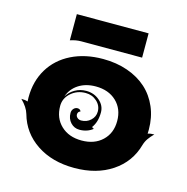

<svg xmlns="http://www.w3.org/2000/svg" viewBox="-100 -754 835 858"><g transform="rotate(15 317.5 -325.5)"><path d="M151.4 -538.1V-659.2H483.4V-546.9H201.4Q177.7 -546.9 151.4 -538.1ZM9.8 -229.5Q28.1 -229.5 39.8 -225.1Q39.1 -234.4 39.1 -244.1Q39.1 -318.8 73.6 -376.1Q108.2 -433.3 171.4 -464.7Q234.6 -496.1 317.4 -496.1Q379.4 -496.1 431.3 -477.9Q483.2 -459.7 519.3 -427Q555.4 -394.3 575.6 -347.3Q595.7 -300.3 595.7 -244.1Q595.7 -231.2 595.2 -225.1Q606.9 -229.5 625 -229.5Q609.6 -214.1 600.2 -200.4Q590.8 -186.8 585.9 -169.9Q563 -87.6 491.6 -39.9Q420.2 7.8 317.4 7.8Q214.6 7.8 143.2 -39.9Q71.8 -87.6 48.8 -169.9Q40.5 -199.2 9.8 -229.5ZM185.5 -244.1Q185.5 -188 221.8 -153.6Q258.1 -119.1 317.4 -119.1Q376.7 -119.1 413 -153.6Q449.2 -188 449.2 -244.1Q449.2 -300.3 413 -334.7Q376.7 -369.1 317.4 -369.1Q271.2 -369.1 238.3 -347.8Q205.3 -326.4 192.6 -289.1Q205.8 -311.8 229.4 -325.3Q252.9 -338.9 281.2 -338.9Q317.6 -338.9 343.4 -316.5Q369.1 -294.2 369.1 -262.7Q369.1 -218.3 348.1 -190.2Q351.8 -184.3 358.2 -184.3Q332 -163.1 295.9 -163.1Q271.5 -163.1 254.9 -180.9Q238.3 -198.7 238.3 -225.6Q238.3 -237.3 245.7 -245.6Q253.2 -253.9 263.7 -253.9Q270 -253.9 274.7 -250.5Q279.3 -247.1 279.3 -242.2Q274.4 -242.2 271 -237.5Q267.6 -232.9 267.6 -226.6Q267.6 -217.8 274.9 -211.4Q282.2 -205.1 293 -205.1Q318.1 -205.1 336.3 -221.9Q354.5 -238.8 354.5 -262.7Q354.5 -290.3 333 -309.7Q311.5 -329.1 281.2 -329.1Q241.7 -329.1 213.6 -304.2Q185.5 -279.3 185.5 -244.1Z"/></g></svg>

Font: Agreloy
Style: Medium
Weight: 400
Designer: gluk
Foundry: gluk
Version: Version 0.27